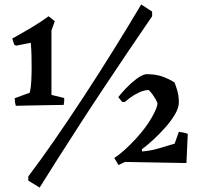

<svg xmlns="http://www.w3.org/2000/svg" viewBox="-20 -731 900 862"><path d="M51 -256Q46 -272 46 -290L114 -315Q119 -339 120.5 -368Q122 -397 122 -425Q122 -449 121.5 -479Q121 -509 118 -539L53 -526L44 -530L35 -558Q75 -580 119 -606Q163 -632 198 -658L226 -636L211 -594V-305L268 -291Q269 -284 268 -275.5Q267 -267 266 -260Q241 -260 200.5 -259Q160 -258 119 -257.5Q78 -257 51 -256ZM158 111 107 80V61Q161 -10 224 -101Q287 -192 354.5 -295Q422 -398 488 -504Q554 -610 614 -711L663 -679V-658Q614 -587 559.5 -506Q505 -425 449 -341Q393 -257 340 -175Q287 -93 240.5 -20Q194 53 158 111ZM512 10 493 -22Q514 -35 538.5 -57Q563 -79 589 -107Q634 -156 660.5 -202Q687 -248 687 -268Q680 -286 665.5 -306Q651 -326 646 -327Q626 -326 604.5 -316Q583 -306 566 -293.5Q549 -281 540 -273H529L511 -295Q525 -313 547 -336Q569 -359 593 -377Q617 -395 636 -398Q676 -398 704 -389Q732 -380 762 -362Q766 -357 774.5 -329.5Q783 -302 783 -272Q783 -247 765.5 -217.5Q748 -188 721.5 -158Q695 -128 667 -102.5Q639 -77 617 -61L618 -51Q656 -54 690 -64Q724 -74 764 -86L783 -139Q793 -138 803 -136Q813 -134 823 -130L817 1Q748 0 678.5 -1.5Q609 -3 541 -4Z"/></svg>

Font: Labrada SemiBold
Style: Regular
Weight: 600
Designer: Mercedes Jáuregui
Foundry: Omnibus-Type Team
Version: Version 1.000; ttfautohint (v1.8.4.7-5d5b)